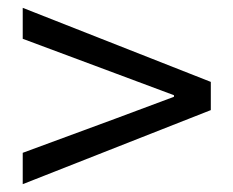

<svg xmlns="http://www.w3.org/2000/svg" viewBox="-20 -616 595 490"><path d="M38 -146V-226L274 -313L424 -369V-373L274 -429L38 -517V-596L518 -407V-335Z"/></svg>

Font: Noto Sans KR Thin
Style: Regular
Weight: 400
Version: Version 2.004-H2;hotconv 1.0.118;makeotfexe 2.5.65603